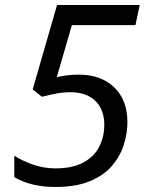

<svg xmlns="http://www.w3.org/2000/svg" viewBox="-20 -734 591 764"><path d="M200 10Q103 10 37 -29V-114Q73 -92 114.5 -78Q156 -64 200 -64Q270 -64 313 -88Q356 -112 375.5 -151.5Q395 -191 395 -237Q395 -299 359 -333Q323 -367 261 -367Q231 -367 205 -362Q179 -357 147 -349L110 -378L207 -714H536L519 -634H266L206 -427Q224 -431 245 -434Q266 -437 293 -437Q382 -437 434.5 -386.5Q487 -336 487 -248Q487 -203 472.5 -157.5Q458 -112 425.5 -74Q393 -36 337.5 -13Q282 10 200 10Z"/></svg>

Font: Noto Sans
Style: Italic
Weight: 400
Italic angle: -12°
Designer: Monotype Design Team
Foundry: Monotype Imaging Inc.
Version: Version 2.013; ttfautohint (v1.8.4.7-5d5b)